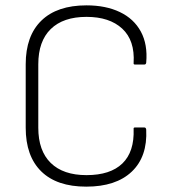

<svg xmlns="http://www.w3.org/2000/svg" viewBox="-20 -686 638 717"><path d="M302 11Q192 11 134 -46Q76 -103 76 -209V-446Q76 -552 134.5 -609Q193 -666 303 -666Q375 -666 427.5 -641Q480 -616 506 -568Q532 -520 526 -452Q525 -445 519 -445H484Q478 -445 479 -451Q484 -535 436.5 -579Q389 -623 303 -623Q216 -623 169.5 -577.5Q123 -532 123 -446V-209Q123 -123 169.5 -77.5Q216 -32 303 -32Q392 -32 437 -75.5Q482 -119 479 -204Q478 -210 484 -210H519Q525 -210 526 -202Q531 -101 472 -45Q413 11 302 11Z"/></svg>

Font: Sofia Sans Semi Condensed Light
Style: Regular
Weight: 300
Designer: Botio Nikoltchev, Ani Petrova
Foundry: lettersoup
Version: Version 4.100; ttfautohint (v1.8.4.7-5d5b)